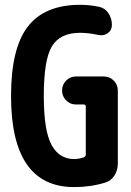

<svg xmlns="http://www.w3.org/2000/svg" viewBox="-20 -760 540 790"><path d="M408.2 -445.3Q431.6 -445.3 448.2 -428.2Q464.8 -411.1 464.8 -387.7V-86.9Q464.8 -59.6 450.7 -37.6Q436.5 -15.6 413.1 -8.8Q353.5 9.8 285.2 9.8Q25.4 9.8 25.4 -365.2Q25.4 -561.5 94.7 -650.9Q164.1 -740.2 309.6 -740.2Q347.7 -740.2 385.7 -732.4Q411.1 -727.5 425.8 -706.1Q440.4 -684.6 440.4 -658.2V-657.2Q440.4 -635.7 423.3 -623.5Q406.2 -611.3 384.8 -616.2Q343.8 -625 309.6 -625Q227.5 -625 193.8 -569.8Q160.2 -514.6 160.2 -365.2Q160.2 -222.7 191.9 -164.1Q223.6 -105.5 285.2 -105.5Q302.7 -105.5 324.2 -112.3Q333 -116.2 333 -124V-321.3Q333 -330.1 324.2 -330.1H292Q268.6 -330.1 252 -347.2Q235.4 -364.3 235.4 -386.7V-387.7Q235.4 -411.1 252 -428.2Q268.6 -445.3 292 -445.3Z"/></svg>

Font: Rounded Mgen+ 1m bold
Style: Bold
Weight: 700
Designer: [Source Han Sans]
Ryoko NISHIZUKA  (kana & ideographs); Paul D. Hunt (Latin, Greek & Cyrillic); Wenlong ZHANG  (bopomofo
Version: Version 1.059.20150602